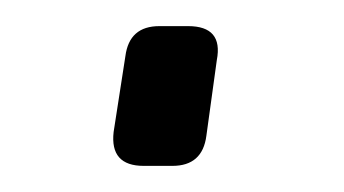

<svg xmlns="http://www.w3.org/2000/svg" viewBox="-20 -331 263 147"><path d="M102 -311H124Q151 -311 146 -285L138 -227Q135 -204 112 -204H90Q64 -204 67 -230L76 -288Q79 -311 102 -311Z"/></svg>

Font: Exo 2.0 Light
Style: Italic
Weight: 300
Italic angle: -8°
Designer: Natanael Gama
Version: Version 1.001;PS 001.001;hotconv 1.0.70;makeotf.lib2.5.58329